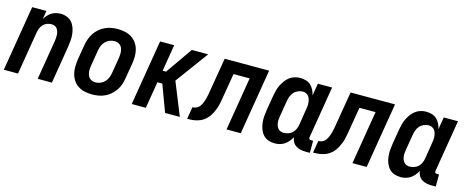

<svg xmlns="http://www.w3.org/2000/svg" viewBox="-34 -996 3568 1473"><g transform="rotate(15 1750.0 -260.0)"><path d="M3 0 89 -520H202L191 -453Q200 -469 213 -483.5Q226 -498 242.5 -508.5Q259 -519 277.5 -523.5Q296 -528 313 -528Q340 -528 363.5 -519Q387 -510 403 -492Q419 -474 427.5 -450.5Q436 -427 439 -401.5Q442 -376 440 -350Q438 -324 434 -298L385 0H272L324 -313Q326 -326 327 -339.5Q328 -353 327 -366Q326 -379 322 -391Q318 -403 311 -412.5Q304 -422 292 -427Q280 -432 267 -432Q249 -432 231.5 -425.5Q214 -419 201 -405Q188 -391 181.5 -374Q175 -357 172 -340L116 0Z M706 8Q676 8 647.5 2Q619 -4 595.5 -19Q572 -34 556.5 -56.5Q541 -79 533.5 -106.5Q526 -134 526.5 -163.5Q527 -193 531 -222L551 -342Q555 -367 564 -392Q573 -417 587.5 -439Q602 -461 623 -479Q644 -497 668 -508Q692 -519 717 -523.5Q742 -528 767 -528Q797 -528 825.5 -522Q854 -516 877.5 -501Q901 -486 917 -463.5Q933 -441 940.5 -413.5Q948 -386 947.5 -356.5Q947 -327 942 -298L922 -178Q918 -153 909.5 -128Q901 -103 886 -81Q871 -59 850.5 -41Q830 -23 806 -12Q782 -1 756.5 3.5Q731 8 706 8ZM706 -88Q725 -88 745 -96Q765 -104 779.5 -119.5Q794 -135 801.5 -154.5Q809 -174 812 -193L832 -313Q834 -327 835 -340.5Q836 -354 834.5 -367.5Q833 -381 828.5 -393Q824 -405 815 -414Q806 -423 793.5 -427.5Q781 -432 767 -432Q748 -432 728.5 -424Q709 -416 694 -400.5Q679 -385 672 -365.5Q665 -346 662 -327L642 -207Q640 -193 638.5 -179.5Q637 -166 639 -152.5Q641 -139 645.5 -127Q650 -115 659 -106Q668 -97 680 -92.5Q692 -88 706 -88Z M1019 0 1105 -520H1217L1182 -308H1209L1357 -520H1487L1296 -260L1401 0H1284L1205 -212H1166L1131 0Z M1459 0 1475 -96Q1491 -96 1507.5 -104Q1524 -112 1534 -127Q1544 -142 1550.5 -158.5Q1557 -175 1561 -191.5Q1565 -208 1568.5 -224.5Q1572 -241 1574 -258L1618 -520H1971L1885 0H1772L1842 -424H1714L1684 -246Q1681 -228 1678 -210Q1675 -192 1671 -174Q1667 -156 1660.5 -138Q1654 -120 1645.5 -103Q1637 -86 1625.5 -70Q1614 -54 1599 -41Q1584 -28 1567 -20Q1550 -12 1531.5 -7.5Q1513 -3 1495 -1.5Q1477 0 1459 0Z M2156 8Q2129 8 2105 -0.5Q2081 -9 2064.5 -27Q2048 -45 2039 -68.5Q2030 -92 2026.5 -117.5Q2023 -143 2025 -169.5Q2027 -196 2031 -222L2051 -342Q2055 -364 2060.5 -385.5Q2066 -407 2076 -427.5Q2086 -448 2099.5 -467Q2113 -486 2132 -500.5Q2151 -515 2173 -521.5Q2195 -528 2216 -528Q2240 -528 2262.5 -521.5Q2285 -515 2301 -500Q2317 -485 2327 -465Q2337 -445 2342 -423L2358 -520H2471L2403 -108Q2402 -104 2402.5 -100Q2403 -96 2405.5 -93Q2408 -90 2411.5 -89Q2415 -88 2419 -88H2436V8H2403Q2382 8 2362.5 4Q2343 0 2326 -10.5Q2309 -21 2299 -38Q2289 -55 2287 -76Q2277 -58 2263.5 -41.5Q2250 -25 2232.5 -13.5Q2215 -2 2195 3Q2175 8 2156 8ZM2202 -88Q2220 -88 2238 -94Q2256 -100 2270 -113.5Q2284 -127 2291.5 -145Q2299 -163 2302 -180L2321 -300Q2324 -315 2325.5 -329.5Q2327 -344 2326 -358Q2325 -372 2321.5 -385Q2318 -398 2310 -409Q2302 -420 2289.5 -426Q2277 -432 2263 -432Q2244 -432 2224.5 -423.5Q2205 -415 2191.5 -399.5Q2178 -384 2171.5 -365Q2165 -346 2162 -327L2142 -207Q2140 -193 2138.5 -179.5Q2137 -166 2138.5 -153Q2140 -140 2144.5 -128Q2149 -116 2157 -106.5Q2165 -97 2177 -92.5Q2189 -88 2202 -88Z M2459 0 2475 -96Q2491 -96 2507.5 -104Q2524 -112 2534 -127Q2544 -142 2550.5 -158.5Q2557 -175 2561 -191.5Q2565 -208 2568.5 -224.5Q2572 -241 2574 -258L2618 -520H2971L2885 0H2772L2842 -424H2714L2684 -246Q2681 -228 2678 -210Q2675 -192 2671 -174Q2667 -156 2660.5 -138Q2654 -120 2645.5 -103Q2637 -86 2625.5 -70Q2614 -54 2599 -41Q2584 -28 2567 -20Q2550 -12 2531.5 -7.5Q2513 -3 2495 -1.5Q2477 0 2459 0Z M3156 8Q3129 8 3105 -0.5Q3081 -9 3064.5 -27Q3048 -45 3039 -68.5Q3030 -92 3026.5 -117.5Q3023 -143 3025 -169.5Q3027 -196 3031 -222L3051 -342Q3055 -364 3060.5 -385.5Q3066 -407 3076 -427.5Q3086 -448 3099.5 -467Q3113 -486 3132 -500.5Q3151 -515 3173 -521.5Q3195 -528 3216 -528Q3240 -528 3262.5 -521.5Q3285 -515 3301 -500Q3317 -485 3327 -465Q3337 -445 3342 -423L3358 -520H3471L3403 -108Q3402 -104 3402.5 -100Q3403 -96 3405.5 -93Q3408 -90 3411.5 -89Q3415 -88 3419 -88H3436V8H3403Q3382 8 3362.5 4Q3343 0 3326 -10.5Q3309 -21 3299 -38Q3289 -55 3287 -76Q3277 -58 3263.5 -41.5Q3250 -25 3232.5 -13.5Q3215 -2 3195 3Q3175 8 3156 8ZM3202 -88Q3220 -88 3238 -94Q3256 -100 3270 -113.5Q3284 -127 3291.5 -145Q3299 -163 3302 -180L3321 -300Q3324 -315 3325.5 -329.5Q3327 -344 3326 -358Q3325 -372 3321.5 -385Q3318 -398 3310 -409Q3302 -420 3289.5 -426Q3277 -432 3263 -432Q3244 -432 3224.5 -423.5Q3205 -415 3191.5 -399.5Q3178 -384 3171.5 -365Q3165 -346 3162 -327L3142 -207Q3140 -193 3138.5 -179.5Q3137 -166 3138.5 -153Q3140 -140 3144.5 -128Q3149 -116 3157 -106.5Q3165 -97 3177 -92.5Q3189 -88 3202 -88Z"/></g></svg>

Font: Iosevka Custom
Style: Bold Italic
Weight: 700
Italic angle: -9°
Designer: Belleve Invis
Foundry: Belleve Invis
Version: Version 30.3.1; ttfautohint (v1.8.3)